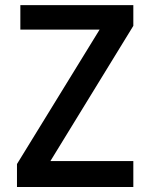

<svg xmlns="http://www.w3.org/2000/svg" viewBox="-20 -731 588 751"><path d="M46.4 0.5V-89.4L369.6 -615.2H59.6V-710.9H501.5V-629.9L177.2 -101.1H501.5V0.5Z"/></svg>

Font: Alte DIN 1451 Mittelschrift
Style: Regular
Weight: 400
Designer: Peter Wiegel
Foundry: Peter Wiegel
Version: Version 1.002 September 20, 2019